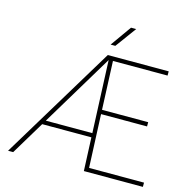

<svg xmlns="http://www.w3.org/2000/svg" viewBox="-127 -1030 1140 1154"><g transform="rotate(15 443.5 -453.0)"><path d="M863.3 -26.4V0H496.1L487.3 -207.5H181.2L56.2 0H24.4L454.6 -710.9H833.5V-684.6H493.7L506.3 -383.8H793.5V-357.4H507.3L521.5 -26.4ZM196.8 -233.4H486.3L467.3 -683.1ZM454.6 -775.9 546.9 -905.8H579.1L483.9 -775.9Z"/></g></svg>

Font: Vazirmatn UI FD Thin
Style: Regular
Weight: 100
Designer: Saber Rastikerdar
Foundry: Saber Rastikerdar
Version: Version 33.003